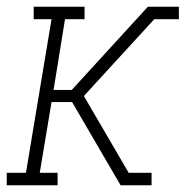

<svg xmlns="http://www.w3.org/2000/svg" viewBox="-22 -550 551 570"><path d="M-2 0V-37H55L131 -493H78V-530H229V-493H171L137 -283H191L417 -530H509V-493H436L227 -265L360 -37H428V0H336L192 -247H131L96 -37H149V0Z"/></svg>

Font: Iosevka Curly Slab XLtObl
Style: Regular
Weight: 200
Italic angle: -9°
Monospace: yes
Designer: Belleve Invis
Foundry: Belleve Invis
Version: Version 11.1.0; ttfautohint (v1.8.3)